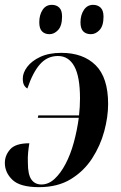

<svg xmlns="http://www.w3.org/2000/svg" viewBox="-32 -764 499 792"><path d="M124 -278 126 -288H294Q298 -324 298 -358Q298 -448 274.5 -490.5Q251 -533 207 -533Q163 -533 133 -499Q103 -465 81 -399Q73 -403 67.5 -412.5Q62 -422 62 -440Q62 -464 80.5 -488.5Q99 -513 134.5 -529.5Q170 -546 221 -546Q311 -546 362.5 -495Q414 -444 414 -335Q414 -282 398 -222.5Q382 -163 348 -110.5Q314 -58 260 -25Q206 8 129 8Q51 8 19.5 -22Q-12 -52 -12 -92Q-12 -123 10 -148Q32 -173 89 -173Q86 -155 84 -135Q82 -115 83 -92Q83 -44 97.5 -23.5Q112 -3 139 -3Q168 -3 193 -26Q218 -49 238.5 -88Q259 -127 272.5 -176.5Q286 -226 293 -278ZM343 -623Q323 -623 311.5 -634.5Q300 -646 300 -672Q300 -702 314 -723Q328 -744 352 -744Q371 -744 383 -732.5Q395 -721 395 -695Q395 -658 379 -640.5Q363 -623 343 -623ZM172 -623Q153 -623 141.5 -634.5Q130 -646 130 -672Q130 -702 143.5 -723Q157 -744 182 -744Q201 -744 212.5 -732.5Q224 -721 224 -696Q224 -658 208 -640.5Q192 -623 172 -623Z"/></svg>

Font: Noto Serif Display Condensed SemiBold
Style: Italic
Weight: 600
Width: 3
Italic angle: -12°
Designer: Monotype Design Team
Foundry: Monotype Imaging Inc.
Version: Version 2.009